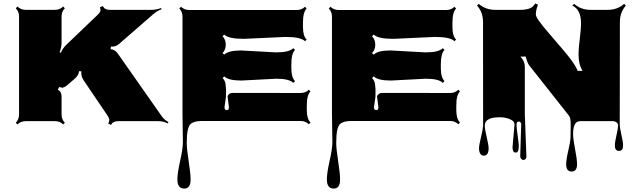

<svg xmlns="http://www.w3.org/2000/svg" viewBox="-20 -708 3734 1122"><path d="M317.9 -183.6Q339.8 -172.9 339.8 -143.6V-39.6Q339.8 -9.8 358.9 9.3L349.1 19Q330.1 0 300.3 0H130.9Q101.1 0 82 19L72.3 9.3Q91.3 -9.8 91.3 -39.6V-610.8Q91.3 -640.6 72.3 -659.7L82 -669.9Q101.6 -650.4 130.9 -650.4H300.3Q329.6 -650.4 349.1 -669.9L358.9 -659.7Q339.8 -640.6 339.8 -610.8V-459Q339.8 -429.7 328.1 -402.8L335.4 -399.9Q346.7 -426.3 368.2 -446.8L552.2 -623Q563.5 -633.8 566.2 -642.6Q568.8 -651.4 564.5 -666L581.5 -672.4Q590.8 -650.4 620.1 -650.4H865.2Q892.6 -650.4 921.9 -661.1L924.3 -654.3Q897 -644 875 -624.5L676.8 -452.1Q655.3 -432.6 628.4 -436L626.5 -420.9Q652.8 -418.5 669.4 -393.6L922.4 -32.7Q939 -8.3 964.4 5.4L960 13.2Q935.1 0 905.3 0H669.4Q640.1 0 628.4 22L612.8 13.7Q619.6 -0.5 618.2 -10Q616.7 -19.5 607.9 -33.2L468.3 -239.3Q452.1 -264.2 455.6 -291L442.4 -292.5Q439 -266.1 415.5 -247.1L370.6 -208.5Q357.9 -198.2 348.9 -196.3Q339.8 -194.3 325.7 -199.7Z M1317.9 -81.1 1310.1 -141.6V-147Q1320.3 -165 1337.9 -165L1736.3 -164.6Q1766.1 -164.6 1784.7 -183.6L1794.4 -173.8Q1772.9 -152.3 1772.9 -91.8Q1772.9 -91.8 1772.9 -63.5Q1772.9 -14.2 1794.4 8.3L1784.7 18.1Q1765.6 -1 1736.3 -1H1158.7Q1115.2 -1 1094.7 15.6Q1071.3 35.2 1071.3 126Q1071.3 162.6 1082.5 234.1Q1093.8 305.7 1093.8 341.8Q1093.8 394 1056.6 394Q1016.6 394 1016.6 340.3Q1016.6 303.7 1032.7 231.9Q1048.8 160.2 1048.8 123L1046.4 -40.5V-609.9Q1046.4 -640.1 1027.8 -658.2L1037.6 -668.5Q1057.6 -649.4 1086.4 -649.4H1713.4Q1743.2 -649.4 1762.2 -668.5L1772 -658.2Q1750.5 -636.7 1750.5 -577.1V-549.8Q1750.5 -497.6 1772 -476.6L1762.2 -467.3Q1737.8 -492.2 1647.5 -492.2L1404.8 -481Q1314.9 -481 1290.5 -505.9L1280.3 -496.1Q1299.3 -477.5 1299.3 -447Q1299.3 -416.5 1280.3 -397.9L1290.5 -388.7Q1314 -413.1 1389.2 -413.1L1593.8 -401.9Q1669.4 -401.9 1693.8 -426.3L1704.1 -416.5Q1682.6 -395 1682.6 -334V-306.6Q1682.6 -256.3 1704.1 -233.9L1693.8 -223.6Q1670.4 -248 1594.7 -248L1390.1 -237.3Q1314.9 -237.3 1290.5 -261.7L1280.8 -252Q1295.4 -237.3 1297.9 -217Q1300.3 -196.8 1300.8 -188.2Q1301.3 -179.7 1300.8 -161.9Q1300.3 -144 1300.3 -140.6L1292 -82Q1292 -64.5 1304.9 -64.5Q1317.9 -64.5 1317.9 -81.1Z M2191.4 -81.1 2183.6 -141.6V-147Q2193.8 -165 2211.4 -165L2609.9 -164.6Q2639.6 -164.6 2658.2 -183.6L2668 -173.8Q2646.5 -152.3 2646.5 -91.8Q2646.5 -91.8 2646.5 -63.5Q2646.5 -14.2 2668 8.3L2658.2 18.1Q2639.2 -1 2609.9 -1H2032.2Q1988.8 -1 1968.3 15.6Q1944.8 35.2 1944.8 126Q1944.8 162.6 1956.1 234.1Q1967.3 305.7 1967.3 341.8Q1967.3 394 1930.2 394Q1890.1 394 1890.1 340.3Q1890.1 303.7 1906.2 231.9Q1922.4 160.2 1922.4 123L1919.9 -40.5V-609.9Q1919.9 -640.1 1901.4 -658.2L1911.1 -668.5Q1931.2 -649.4 1960 -649.4H2586.9Q2616.7 -649.4 2635.7 -668.5L2645.5 -658.2Q2624 -636.7 2624 -577.1V-549.8Q2624 -497.6 2645.5 -476.6L2635.7 -467.3Q2611.3 -492.2 2521 -492.2L2278.3 -481Q2188.5 -481 2164.1 -505.9L2153.8 -496.1Q2172.9 -477.5 2172.9 -447Q2172.9 -416.5 2153.8 -397.9L2164.1 -388.7Q2187.5 -413.1 2262.7 -413.1L2467.3 -401.9Q2543 -401.9 2567.4 -426.3L2577.6 -416.5Q2556.2 -395 2556.2 -334V-306.6Q2556.2 -256.3 2577.6 -233.9L2567.4 -223.6Q2543.9 -248 2468.3 -248L2263.7 -237.3Q2188.5 -237.3 2164.1 -261.7L2154.3 -252Q2168.9 -237.3 2171.4 -217Q2173.8 -196.8 2174.3 -188.2Q2174.8 -179.7 2174.3 -161.9Q2173.8 -144 2173.8 -140.6L2165.5 -82Q2165.5 -64.5 2178.5 -64.5Q2191.4 -64.5 2191.4 -81.1Z M2975.1 151.4 2986.8 19Q2986.8 3.4 2969.2 -6.8Q2940.4 -22.9 2898.9 -22.9Q2843.3 -22.9 2822.3 -1Q2813 8.8 2813 27.6Q2813 46.4 2824.2 93.3Q2835.4 140.1 2835.4 159.4Q2835.4 178.7 2828.4 190.2Q2821.3 201.7 2807.6 201.7Q2793.9 201.7 2786.6 190.2Q2779.3 178.7 2779.3 159.2Q2779.3 139.6 2791.3 91.8Q2803.2 43.9 2803.2 19.5L2802.7 -579.1Q2802.7 -636.7 2767.6 -675.3L2777.8 -685.5Q2817.4 -650.4 2874 -650.4H3020Q3051.3 -650.4 3073 -658Q3094.7 -665.5 3107.9 -688L3124 -680.2Q3111.3 -649.9 3111.3 -623Q3111.3 -601.1 3188.5 -512.7Q3289.1 -397.5 3317.9 -357.9Q3346.7 -318.4 3355.5 -293.9H3384.8Q3360.8 -329.1 3360.8 -393.1Q3360.8 -422.9 3368.2 -482.2Q3375.5 -541.5 3375.5 -571.3Q3375.5 -651.4 3324.7 -675.3L3335 -685.5Q3374.5 -650.4 3431.2 -650.4H3531.2Q3587.9 -650.4 3627.4 -685.5L3637.2 -675.3Q3602.5 -636.2 3602.5 -579.1L3601.6 17.1Q3601.6 38.1 3611.3 79.8Q3621.1 121.6 3621.1 142.6Q3621.1 173.8 3597.2 173.8Q3573.2 173.8 3573.2 142.6Q3573.2 122.1 3582.5 82.3Q3591.8 42.5 3591.8 27.6Q3591.8 12.7 3582 6.3Q3572.3 0 3563 0H3370.1Q3329.1 0 3329.1 74.7Q3329.1 105.5 3340.6 163.8Q3352.1 222.2 3352.1 252Q3352.1 294.4 3320.3 294.4Q3288.6 294.4 3288.6 251.5Q3288.6 224.1 3301 171.9Q3313.5 119.6 3314 93.3L3314.9 28.3Q3316.4 -17.1 3305.7 -30.8L3071.8 -327.1Q3062.5 -339.4 3051.3 -377.9L3021.5 -377Q3046.9 -350.6 3046.9 -318.4V-39.6L3056.2 207.5Q3056.2 215.3 3051.5 220.9Q3046.9 226.6 3038.8 226.6Q3030.8 226.6 3025.4 220Q3020 213.4 3020 205.1L3025.9 17.6Q3025.9 11.7 3021.5 6.8Q3017.1 2 3011.2 2Q2998.5 2 2998.5 21.5Q2998.5 41 3005.1 85.4Q3011.7 129.9 3011.7 146.5Q3011.7 183.6 2993.4 183.6Q2975.1 183.6 2975.1 151.4Z"/></svg>

Font: Nosifer
Style: Regular
Weight: 400
Version: Version 001.002